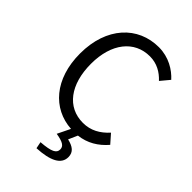

<svg xmlns="http://www.w3.org/2000/svg" viewBox="-288 -854 1215 1215"><g transform="rotate(45 319.0 -247.0)"><path d="M551 -150C504 -99 451 -68 381 -68C241 -68 153 -184 153 -369C153 -552 245 -666 384 -666C447 -666 496 -637 534 -596L584 -656C542 -703 472 -747 383 -747C197 -747 58 -603 58 -366C58 -138 184 1 355 12L313 98C377 108 399 124 399 152C399 185 371 201 278 208L287 253C404 247 470 215 470 150C470 105 440 84 389 72L416 11C492 2 552 -34 602 -92Z"/></g></svg>

Font: Noto Sans CJK TC Regular
Style: Regular
Weight: 400
Designer: Ryoko NISHIZUKA (kana & ideographs); Paul D. Hunt (Latin, Greek & Cyrillic); Wenlong ZHANG (bopomofo); Sandoll Communica
Foundry: Adobe Systems Incorporated
Version: Version 1.001;PS 1.001;hotconv 1.0.78;makeotf.lib2.5.61930